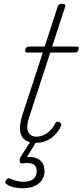

<svg xmlns="http://www.w3.org/2000/svg" viewBox="-20 -750 443 1031"><path d="M170 17Q139 17 116.5 3Q94 -11 88.5 -44.5Q83 -78 101 -135L210 -468H128Q118 -468 116 -472.5Q114 -477 116 -485Q119 -493 123.5 -496.5Q128 -500 138 -500H220L290 -715Q293 -723 298 -726.5Q303 -730 314 -730Q323 -730 328 -726Q333 -722 330 -714L260 -500H390Q401 -500 402.5 -496Q404 -492 401 -484Q399 -474 394.5 -471Q390 -468 380 -468H250L139 -128Q118 -66 132 -41Q146 -16 174 -16Q208 -16 235.5 -37Q263 -58 275 -85Q278 -91 283.5 -95Q289 -99 299 -94Q307 -90 308.5 -83.5Q310 -77 306 -70Q295 -47 276 -27Q257 -7 231 5Q205 17 170 17ZM100 261Q83 261 58.5 256.5Q34 252 15 239Q8 234 8.5 228Q9 222 14 215Q19 208 24 207.5Q29 207 36 210Q51 217 69 221.5Q87 226 106 226Q140 226 158.5 211.5Q177 197 177 169Q177 143 159.5 132.5Q142 122 102 127Q96 128 92 126Q88 124 86 119Q85 112 85.5 107Q86 102 91 92L150 0H182L115 109L107 97Q143 89 168 96.5Q193 104 206 122.5Q219 141 219 169Q219 196 205 217Q191 238 164.5 249.5Q138 261 100 261Z"/></svg>

Font: Playwrite RO Thin
Style: Regular
Weight: 250
Version: Version 1.002